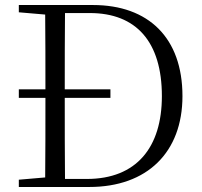

<svg xmlns="http://www.w3.org/2000/svg" viewBox="-20 -745 806 765"><path d="M420 -355V-389H238C238 -495 238 -595 239 -693H338C523 -693 625 -578 625 -362C625 -158 524 -32 326 -32H239C238 -132 238 -234 238 -355ZM55 -696 160 -687C161 -591 161 -493 161 -389H55V-355H161C161 -237 161 -136 160 -38L55 -29V0H336C567 0 707 -139 707 -362C707 -594 572 -725 350 -725H55Z"/></svg>

Font: Noto Serif JP Light
Style: Regular
Weight: 300
Designer: Ryoko NISHIZUKA 西塚涼子 (kana & ideographs); Frank Grießhammer (Latin, Greek & Cyrillic); Wenlong ZHANG 张文龙 (bopomofo); San
Foundry: Adobe
Version: Version 2.001;hotconv 1.1.0;makeotfexe 2.6.0